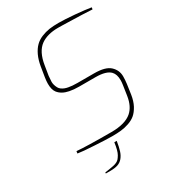

<svg xmlns="http://www.w3.org/2000/svg" viewBox="-218 -851 1024 1145"><g transform="rotate(-30 294.5 -278.5)"><path d="M196.8 181.2H166L167 173.8Q175.3 172.9 184.1 171.4Q192.4 169.9 200.7 168.9Q203.1 168.5 205.1 168Q218.8 166 227.1 164.1Q254.9 158.2 267.6 144Q274.4 136.2 282.2 123Q295.9 99.6 303.2 44.9H319.8Q313.5 84.5 305.7 108.9Q297.9 133.3 283.7 150.4Q269.5 167.5 249 174.3Q228.5 181.2 196.8 181.2ZM312 7.8Q270.5 7.8 190.9 2.9Q110.8 -1.5 79.1 -6.8L81.1 -22Q146 -16.1 317.9 -16.1Q414.1 -16.1 459.5 -55.7Q497.6 -89.4 507.8 -155.8L518.1 -224.1Q521 -242.2 521 -256.8Q521 -297.4 501.5 -317.9Q474.1 -347.2 399.9 -347.2H288.1Q251 -347.2 222.7 -353Q174.3 -362.3 150.4 -393.1Q134.3 -414.1 134.3 -455.1Q134.3 -472.7 138.2 -498L148.9 -564Q155.8 -606.4 170.4 -637.7Q185.1 -668.9 204.6 -688Q223.6 -707 251 -718.3Q278.3 -729.5 306.6 -733.9Q334.5 -737.8 370.1 -737.8Q409.2 -737.8 480.5 -731.9Q551.8 -725.6 588.9 -719.2L586.9 -706.1Q563 -708 519 -709.5L503.9 -710Q449.2 -712.4 386.7 -713.4L353.5 -713.9Q279.8 -713.9 234.9 -682.1Q186.5 -647 172.9 -560.1L162.1 -494.1Q159.2 -463.4 159.2 -453.6Q159.2 -433.1 171.4 -409.7Q176.3 -400.4 185.5 -393.6Q203.1 -380.4 229 -376Q252.9 -371.1 290 -371.1H403.8Q482.4 -371.1 513.7 -341.3Q545.4 -311.5 545.4 -269Q545.4 -245.6 542 -219.2L532.2 -150.9Q525.9 -109.9 510.3 -80.1Q494.1 -50.3 474.6 -33.7Q455.1 -17.1 426.3 -7.3Q397.5 2.4 371.6 4.9Q345.7 7.8 312 7.8Z"/></g></svg>

Font: Squarion Thin
Style: Italic
Weight: 100
Designer: Natanael Gama
Version: Version 1.00;September 12, 2019;FontCreator 11.5.0.2425 64-b